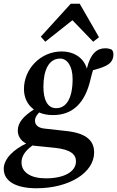

<svg xmlns="http://www.w3.org/2000/svg" viewBox="-47 -768 626 1026"><path d="M254 -190C206 -189 185 -237 185 -304C185 -394 214 -454 273 -455C312 -456 341 -415 341 -346C341 -237 304 -190 254 -190ZM81 -292C81 -248 99 -208 134 -183C80 -148 48 -114 48 -70C48 -45 61 -17 93 -1C29 29 -27 79 -27 134C-27 203 42 238 148 238C324 238 456 154 456 47C456 -14 418 -56 307 -68L190 -81C151 -85 140 -106 140 -122C140 -134 142 -145 162 -167C183 -158 207 -153 236 -153C342 -153 407 -218 436 -341C441 -361 445 -378 450 -393C523 -412 559 -429 559 -478C559 -489 556 -495 551 -502C542 -507 530 -510 515 -510C473 -510 437 -484 417 -401C402 -455 353 -493 282 -493C171 -493 81 -401 81 -292ZM451 -545 482 -569 379 -748H331L171 -572L195 -545L340 -660ZM68 100C68 65 89 37 127 9C130 10 134 11 138 11L247 22C333 31 359 59 359 94C359 149 297 185 198 185C117 185 68 153 68 100Z"/></svg>

Font: Source Serif Pro Semibold
Style: Italic
Weight: 600
Italic angle: -12°
Designer: Frank Grießhammer
Foundry: Adobe Systems Incorporated
Version: Version 3.001;hotconv 1.0.111;makeotfexe 2.5.65597